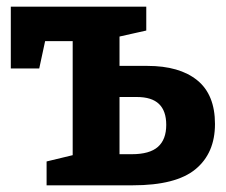

<svg xmlns="http://www.w3.org/2000/svg" viewBox="-20 -554 675 574"><path d="M119.3 0V-71.3L224.7 -96.7L197.3 -61.3V-452.7L228 -431H92.7L120.7 -458L97.3 -349.3H12.3V-534H417.3V-462.7L314.7 -439.7L337.3 -462V-339L315.3 -357H420.7Q516.7 -357 569.7 -314Q622.7 -271 622.7 -183.3Q622.7 -96 564.3 -48Q506 0 377 0ZM337.3 -73.3 315.3 -93H374Q427.3 -93 452.2 -115Q477 -137 477 -180.7Q477 -222.3 455.3 -243.2Q433.7 -264 389 -264H315.3L337.3 -282.3Z"/></svg>

Font: Bitter Thin
Style: Regular
Weight: 100
Designer: Sol Matas, and Bitter project Authors
Foundry: Sol Matas
Version: Version 2.002